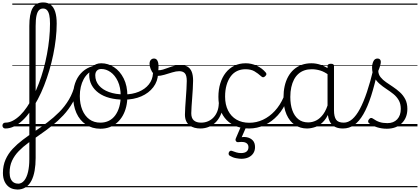

<svg xmlns="http://www.w3.org/2000/svg" viewBox="-101 -1039 3451 1578"><path d="M40 519Q29 519 23.5 511.5Q18 504 18.5 495Q19 486 25.5 478.5Q32 471 45 471Q77 471 98 445Q119 419 129.5 373.5Q140 328 140 270V-825Q140 -924 166.5 -971.5Q193 -1019 254 -1019Q291 -1019 315.5 -1000Q340 -981 352.5 -942.5Q365 -904 365 -845Q365 -785 357.5 -720Q350 -655 336.5 -589.5Q323 -524 304 -460Q285 -396 261.5 -336Q238 -276 209.5 -222.5Q181 -169 150 -125.5Q119 -82 85 -50Q51 -18 15.5 -0.5Q-20 17 -57 17Q-69 17 -75 9.5Q-81 2 -81 -7Q-81 -16 -75 -23.5Q-69 -31 -57 -31Q-26 -31 4.5 -47Q35 -63 64.5 -91.5Q94 -120 121 -160Q148 -200 172.5 -249Q197 -298 218.5 -354Q240 -410 256.5 -470Q273 -530 285 -593.5Q297 -657 303.5 -720.5Q310 -784 310 -845Q310 -888 304 -915Q298 -942 285.5 -955.5Q273 -969 253 -969Q233 -969 219.5 -955.5Q206 -942 199 -910.5Q192 -879 192 -825V259Q192 316 183.5 364Q175 412 157 446.5Q139 481 110 500Q81 519 40 519ZM0 490H404V500H0ZM0 -20H404V0H0ZM0 -505H404V-500H0ZM0 -1010H404V-1000H0Z M39 518Q5 518 -21 502Q-47 486 -62 455.5Q-77 425 -77 383Q-77 322 -55.5 273Q-34 224 3 184.5Q40 145 87 109.5Q134 74 186 39.5Q238 5 289 -33.5Q340 -72 386 -118Q432 -164 466 -221.5Q500 -279 517 -353Q519 -360 528.5 -359.5Q538 -359 546.5 -353.5Q555 -348 553 -340Q534 -262 499 -200.5Q464 -139 419.5 -91.5Q375 -44 325.5 -5Q276 34 226.5 68Q177 102 132.5 134.5Q88 167 53 203Q18 239 -2 282Q-22 325 -22 380Q-22 410 -13 430.5Q-4 451 11.5 460.5Q27 470 46 470Q55 470 59.5 477.5Q64 485 63 494Q62 503 55.5 510.5Q49 518 39 518ZM404 490H417V500H404ZM404 -20H417V0H404ZM404 -505H417V-500H404ZM404 -1010H417V-1000H404Z M724 19Q656 19 605 -15.5Q554 -50 527 -110.5Q500 -171 500 -250Q500 -308 516 -354.5Q532 -401 562.5 -435Q593 -469 636 -487Q679 -505 733 -505Q741 -505 743.5 -498Q746 -491 743.5 -483.5Q741 -476 732 -476Q700 -476 672.5 -465.5Q645 -455 623 -435Q601 -415 586 -387Q571 -359 563 -324.5Q555 -290 555 -250Q555 -185 575.5 -135.5Q596 -86 633.5 -58.5Q671 -31 724 -31Q763 -31 794 -46.5Q825 -62 846.5 -91.5Q868 -121 879.5 -161.5Q891 -202 891 -250Q891 -321 867.5 -371Q844 -421 807.5 -446.5Q771 -472 732 -472Q720 -472 713.5 -479Q707 -486 707 -495.5Q707 -505 713.5 -512Q720 -519 732 -519Q787 -519 836 -487Q885 -455 915.5 -394.5Q946 -334 946 -250Q946 -202 936 -161Q926 -120 907 -87Q888 -54 860.5 -30Q833 -6 799 6.5Q765 19 724 19ZM416 490H1017V500H416ZM416 -20H1017V0H416ZM416 -505H1017V-500H416ZM416 -1010H1017V-1000H416Z M917 -220Q853 -220 800 -234Q747 -248 709.5 -275.5Q672 -303 652 -340.5Q632 -378 632 -425Q632 -445 639 -462.5Q646 -480 659.5 -492.5Q673 -505 690.5 -512Q708 -519 731 -519Q743 -519 749.5 -512Q756 -505 756 -495.5Q756 -486 750 -479Q744 -472 731 -472Q708 -472 695 -458Q682 -444 682 -420Q682 -373 711.5 -337.5Q741 -302 795 -282.5Q849 -263 920 -263Q987 -263 1039.5 -285Q1092 -307 1122.5 -345.5Q1153 -384 1156 -434Q1157 -445 1167.5 -448Q1178 -451 1188.5 -448Q1199 -445 1198 -434Q1196 -371 1159 -322.5Q1122 -274 1060 -247Q998 -220 917 -220ZM1017 490H1042V500H1017ZM1017 -20H1042V0H1017ZM1017 -505H1042V-500H1017ZM1017 -1010H1042V-1000H1017Z M1546 17Q1521 17 1498 11Q1475 5 1457 -8.5Q1439 -22 1429 -44Q1419 -66 1419 -97Q1419 -124 1421.5 -159Q1424 -194 1426.5 -232.5Q1429 -271 1431.5 -307Q1434 -343 1434 -374Q1434 -419 1418.5 -436.5Q1403 -454 1372 -454Q1347 -454 1314.5 -444Q1282 -434 1250 -424.5Q1218 -415 1192 -415Q1176 -415 1161.5 -431.5Q1147 -448 1137.5 -471.5Q1128 -495 1128 -514Q1128 -527 1132 -536.5Q1136 -546 1144.5 -552Q1153 -558 1164 -558Q1184 -558 1193 -540Q1202 -522 1202 -497Q1202 -488 1201.5 -479Q1201 -470 1200 -462Q1217 -461 1237.5 -467Q1258 -473 1281.5 -482Q1305 -491 1330 -497.5Q1355 -504 1381 -504Q1417 -504 1440 -491Q1463 -478 1474.5 -449.5Q1486 -421 1486 -376Q1486 -345 1483.5 -308.5Q1481 -272 1478.5 -235Q1476 -198 1473.5 -165Q1471 -132 1471 -108Q1471 -68 1492 -49.5Q1513 -31 1552 -31Q1563 -31 1568 -23.5Q1573 -16 1572.5 -7Q1572 2 1565.5 9.5Q1559 17 1546 17ZM1042 490H1610V500H1042ZM1042 -20H1610V0H1042ZM1042 -505H1610V-500H1042ZM1042 -1010H1610V-1000H1042Z M1545 17Q1534 17 1528.5 9.5Q1523 2 1523.5 -7Q1524 -16 1531 -23.5Q1538 -31 1551 -31Q1584 -31 1610.5 -43Q1637 -55 1656 -76Q1675 -97 1685.5 -125Q1696 -153 1697 -186Q1698 -198 1707 -201.5Q1716 -205 1724.5 -201.5Q1733 -198 1732 -186Q1731 -142 1716.5 -104.5Q1702 -67 1677.5 -40Q1653 -13 1619 2Q1585 17 1545 17ZM1610 490V500ZM1610 -20V0ZM1610 -505V-500ZM1610 -1010V-1000Z M1948 17Q1830 17 1762 -52Q1694 -121 1694 -243Q1694 -303 1709.5 -353.5Q1725 -404 1754 -441Q1783 -478 1824.5 -498.5Q1866 -519 1919 -519Q1965 -519 2009 -499Q2053 -479 2084 -442Q2089 -435 2088.5 -428.5Q2088 -422 2079 -413Q2070 -404 2062 -404Q2054 -404 2048 -410Q2018 -437 1989.5 -453.5Q1961 -470 1916 -470Q1878 -470 1847 -455Q1816 -440 1794.5 -410.5Q1773 -381 1761 -339.5Q1749 -298 1749 -245Q1749 -179 1773.5 -130.5Q1798 -82 1842.5 -56Q1887 -30 1949 -30Q1959 -30 1965 -23Q1971 -16 1971 -6.5Q1971 3 1965.5 10Q1960 17 1948 17ZM1610 490H2145V500H1610ZM1610 -20H2145V0H1610ZM1610 -505H2145V-500H1610ZM1610 -1010H2145V-1000H1610Z M1947 17Q1938 17 1933.5 10Q1929 3 1929 -6.5Q1929 -16 1934 -23Q1939 -30 1948 -30Q2007 -30 2060.5 -55Q2114 -80 2157.5 -127Q2201 -174 2230 -240Q2234 -249 2243 -248Q2252 -247 2258.5 -240.5Q2265 -234 2261 -224Q2231 -145 2182 -91.5Q2133 -38 2072.5 -10.5Q2012 17 1947 17ZM2145 490V500ZM2145 -20V0ZM2145 -505V-500ZM2145 -1010V-1000Z M1882 266Q1866 266 1839 261Q1812 256 1787 241Q1779 235 1778 227.5Q1777 220 1781 211Q1786 203 1792.5 200.5Q1799 198 1808 202Q1823 208 1841.5 213.5Q1860 219 1880 219Q1910 219 1925.5 206.5Q1941 194 1941 170Q1941 147 1922 135.5Q1903 124 1861 129Q1853 130 1848 128.5Q1843 127 1839 122Q1834 115 1834.5 109Q1835 103 1839 94L1881 -4H1926L1877 108L1860 94Q1897 83 1927.5 89Q1958 95 1976.5 115Q1995 135 1995 170Q1995 199 1981 220.5Q1967 242 1942 254Q1917 266 1882 266Z M2422 17Q2367 17 2323 -12Q2279 -41 2254 -98Q2229 -155 2229 -238Q2229 -288 2238.5 -331Q2248 -374 2267 -408.5Q2286 -443 2313.5 -467.5Q2341 -492 2377.5 -505.5Q2414 -519 2459 -519Q2497 -519 2533.5 -506.5Q2570 -494 2606 -470V-419Q2566 -449 2531 -459.5Q2496 -470 2460 -470Q2428 -470 2400.5 -460.5Q2373 -451 2351.5 -432Q2330 -413 2315.5 -385.5Q2301 -358 2293 -322Q2285 -286 2285 -242Q2285 -180 2301.5 -133Q2318 -86 2350.5 -59.5Q2383 -33 2432 -33Q2466 -33 2498 -49Q2530 -65 2556.5 -101.5Q2583 -138 2600 -202L2618 -159Q2597 -85 2563.5 -47Q2530 -9 2492.5 4Q2455 17 2422 17ZM2718 17Q2684 17 2660 7Q2636 -3 2621 -22Q2606 -41 2598.5 -69Q2591 -97 2591 -132V-495Q2591 -506 2598 -510.5Q2605 -515 2619 -515Q2632 -515 2638 -510.5Q2644 -506 2644 -496V-133Q2644 -81 2661 -56Q2678 -31 2724 -31Q2731 -31 2735 -23.5Q2739 -16 2738.5 -7Q2738 2 2733.5 9.5Q2729 17 2718 17ZM2145 490H2780V500H2145ZM2145 -20H2780V0H2145ZM2145 -505H2780V-500H2145ZM2145 -1010H2780V-1000H2145Z M2718 17Q2705 17 2699.5 9.5Q2694 2 2695.5 -7Q2697 -16 2704.5 -23.5Q2712 -31 2724 -31Q2761 -31 2794 -59.5Q2827 -88 2857 -144Q2887 -200 2915 -283.5Q2943 -367 2969 -476Q2972 -487 2981.5 -488Q2991 -489 2999.5 -483.5Q3008 -478 3005 -467Q2979 -343 2949.5 -251.5Q2920 -160 2885.5 -100.5Q2851 -41 2810 -12Q2769 17 2718 17ZM2780 490V500ZM2780 -20V0ZM2780 -505V-500ZM2780 -1010V-1000Z M3078 19Q3036 19 2998 7Q2960 -5 2931 -27Q2925 -33 2924.5 -41.5Q2924 -50 2932 -59Q2939 -68 2946.5 -69.5Q2954 -71 2963 -65Q2991 -45 3018.5 -36Q3046 -27 3083 -27Q3134 -27 3163.5 -58.5Q3193 -90 3193 -144Q3193 -186 3176 -215.5Q3159 -245 3132 -266.5Q3105 -288 3075 -307.5Q3045 -327 3018 -350.5Q2991 -374 2974 -406Q2957 -438 2957 -485Q2957 -511 2967.5 -534.5Q2978 -558 3002 -558Q3015 -558 3022 -550.5Q3029 -543 3029 -530Q3029 -519 3023.5 -499.5Q3018 -480 3008 -456Q3009 -427 3027 -404.5Q3045 -382 3072 -363.5Q3099 -345 3129 -325Q3159 -305 3186 -280.5Q3213 -256 3230 -223Q3247 -190 3247 -144Q3247 -71 3201 -26Q3155 19 3078 19ZM2780 490H3330V500H2780ZM2780 -20H3330V0H2780ZM2780 -505H3330V-500H2780ZM2780 -1010H3330V-1000H2780Z"/></svg>

Font: Playwrite ES Deco Guides
Style: Regular
Weight: 400
Designer: Veronika Burian, José Scaglione
Foundry: TypeTogether
Version: Version 1.003